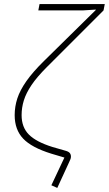

<svg xmlns="http://www.w3.org/2000/svg" viewBox="-20 -760 534 942"><path d="M168 -709 174 -740H494L488 -709L210 -431Q161 -382 134.5 -342.5Q108 -303 97 -267.5Q86 -232 86 -195Q86 -136 121.5 -100Q157 -64 237 -39L303 -20Q317 -16 322.5 -9Q328 -2 328 8Q328 14 326 20Q324 26 319 36L261 162L232 149L296 13L232 -6Q135 -36 93.5 -80Q52 -124 52 -195Q52 -237 65 -277Q78 -317 109.5 -362Q141 -407 196 -461L450 -711V-713L388 -709Z"/></svg>

Font: IBM Plex Sans ExtraLight
Style: Italic
Weight: 250
Italic angle: -11.31°
Designer: Mike Abbink, Paul van der Laan, Pieter van Rosmalen
Foundry: Bold Monday
Version: Version 3.201